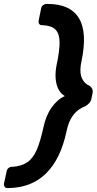

<svg xmlns="http://www.w3.org/2000/svg" viewBox="-73 -796 491 975"><path d="M168 -776Q227 -776 267 -757.5Q307 -739 328.5 -702.5Q350 -666 353 -612Q356 -558 341 -486Q331 -440 338.5 -411.5Q346 -383 370 -366L379 -362Q402 -347 397 -323L391 -294Q386 -270 357 -255L345 -250Q314 -234 294.5 -205.5Q275 -177 265 -130Q250 -59 224 -5.5Q198 48 161 84.5Q124 121 76.5 139.5Q29 158 -29 159H-35Q-45 159 -49.5 152.5Q-54 146 -53 137L-39 73Q-37 63 -29.5 57Q-22 51 -13 51H-9Q36 48 65.5 28Q95 8 113.5 -35Q132 -78 147 -147Q160 -209 189 -250Q218 -291 256 -308Q235 -321 223.5 -343.5Q212 -366 209.5 -398Q207 -430 215 -469Q230 -539 229.5 -582Q229 -625 209 -645.5Q189 -666 144 -668H140Q131 -668 126.5 -674Q122 -680 123 -690L136 -754Q138 -764 146 -770Q154 -776 163 -776Z"/></svg>

Font: Rubik Light Medium
Style: Italic
Weight: 500
Italic angle: -12°
Version: Version 2.104